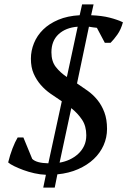

<svg xmlns="http://www.w3.org/2000/svg" viewBox="-20 -780 577 870"><path d="M188 12Q162 11 135.5 5Q109 -1 86 -9.5Q63 -18 44.5 -27Q26 -36 17 -44Q25 -77 36.5 -107Q48 -137 60 -157H86L126 -60Q145 -41 199 -40L260 -321Q234 -338 209 -355.5Q184 -373 164.5 -395.5Q145 -418 132.5 -446.5Q120 -475 120 -514Q120 -550 134 -584.5Q148 -619 175.5 -646Q203 -673 244.5 -690.5Q286 -708 341 -711L352 -760H404L393 -711Q442 -709 477 -700Q512 -691 537 -679Q528 -646 512 -623.5Q496 -601 481 -586H455L419 -654Q411 -655 402 -656Q393 -657 383 -659L329 -402Q353 -386 377.5 -368.5Q402 -351 421.5 -327Q441 -303 453 -271Q465 -239 465 -196Q465 -157 449.5 -122Q434 -87 405 -59.5Q376 -32 334 -13.5Q292 5 240 10L228 70H176ZM213 -543Q213 -502 233 -476.5Q253 -451 283 -431L332 -659Q278 -655 245.5 -625Q213 -595 213 -543ZM371 -167Q371 -209 351.5 -238Q332 -267 303 -290L250 -43Q274 -47 295.5 -57Q317 -67 334 -82.5Q351 -98 361 -119Q371 -140 371 -167Z"/></svg>

Font: PTSerifItalic
Style: Italic
Weight: 400
Italic angle: -12°
Designer: A.Korolkova, O.Umpeleva, V.Yefimov
Foundry: ParaType Ltd
Version: Version 1.000W OFL